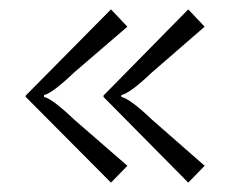

<svg xmlns="http://www.w3.org/2000/svg" viewBox="-20 -436 492 410"><path d="M201 -229V-232L382 -416L417 -379L304 -281Q258 -237 239 -233V-229Q258 -225 304 -181L417 -82L382 -46ZM35 -229V-232L217 -416L252 -379L138 -281Q92 -237 74 -233V-229Q92 -225 138 -181L252 -82L217 -46Z"/></svg>

Font: Foglihten068fMac
Style: Regular
Weight: 500
Designer: gluk (gluksza@wp.pl)
Foundry: gluk (gluksza@wp.pl)
Version: Version 0.68